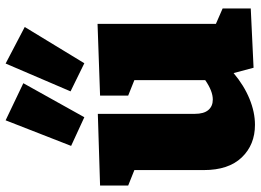

<svg xmlns="http://www.w3.org/2000/svg" viewBox="-142 -770 927 683"><g transform="rotate(-90 321.5 -428.5)"><path d="M578 -124 633 -100V0L422 10L403 -61Q359 -24 311.5 -4.5Q264 15 219 15Q148 15 103 -32Q58 -79 58 -167V-414L3 -436V-536L258 -544V-199Q258 -167 271.5 -151Q285 -135 309 -135Q339 -135 378 -162V-414L323 -436V-536L578 -545ZM367 -809 246 -592 144 -639 235 -872ZM567 -804 438 -592 338 -641 437 -872Z"/></g></svg>

Font: Bitter Pro Black
Style: Regular
Weight: 900
Designer: Sol Matas, and Bitter project Authors
Foundry: Sol Matas
Version: Version 1.010